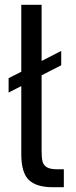

<svg xmlns="http://www.w3.org/2000/svg" viewBox="-20 -783 317 803"><path d="M247 -75V0H200Q133 0 101 -30Q69 -60 69 -139V-423L16 -396V-456L69 -483V-763H154V-528L236 -570V-510L154 -468V-152Q154 -123 158 -107.5Q162 -92 176 -83.5Q190 -75 220 -75Z"/></svg>

Font: Open Sauce Sans
Style: Regular
Weight: 400
Designer: Alfredo Marco Pradil
Foundry: Creative Sauce Fz LLC
Version: Version 1.477